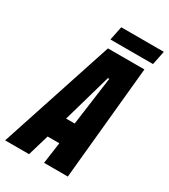

<svg xmlns="http://www.w3.org/2000/svg" viewBox="-245 -914 888 1008"><g transform="rotate(30 198.5 -409.5)"><path d="M-46 0 180 -688H401L334 0H190L208 -129H137L99 0ZM174 -259H226L266 -553H258ZM168 -735 185 -819H443L426 -735Z"/></g></svg>

Font: Saira ExtraCondensed Black
Style: Italic
Weight: 900
Width: 2
Italic angle: -12°
Designer: Hector Gatti with collaboration of the Omnibus-Type team
Foundry: Omnibus-Type
Version: Version 1.101